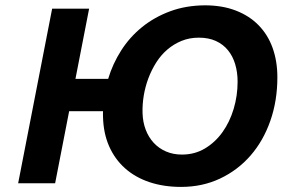

<svg xmlns="http://www.w3.org/2000/svg" viewBox="-20 -695 1096 728"><path d="M370.6 -252Q370.1 -257.3 370.4 -262.7Q370.6 -268.1 370.6 -273.4H242.2L189 0H48.8L177.7 -662.1H317.9L266.1 -396H390.1Q407.2 -453.1 439.5 -503.7Q471.7 -554.2 518.3 -592Q564.9 -629.9 624.8 -652.1Q684.6 -674.3 756.8 -674.8Q822.8 -674.8 874 -655Q925.3 -635.3 960.4 -599.4Q995.6 -563.5 1013.7 -513.2Q1031.7 -462.9 1031.7 -401.9Q1031.7 -313 1005.1 -237.1Q978.5 -161.1 930.2 -105.5Q881.8 -49.8 814.7 -18.1Q747.6 13.7 666.5 13.7Q600.6 13.7 546.6 -4.4Q492.7 -22.5 454.1 -56.9Q415.5 -91.3 393.8 -140.4Q372.1 -189.5 370.6 -252ZM733.9 -552.2Q698.2 -552.2 668.5 -540Q638.7 -527.8 614.5 -507.1Q590.3 -486.3 572.5 -458.3Q554.7 -430.2 542.7 -398.4Q530.8 -366.7 525.1 -332.8Q519.5 -298.8 520.5 -266.1Q521.5 -231.9 532.5 -203.1Q543.5 -174.3 563 -153.3Q582.5 -132.3 609.6 -120.6Q636.7 -108.9 669.9 -108.9Q718.3 -108.9 757.1 -132.1Q795.9 -155.3 823.5 -193.8Q851.1 -232.4 866 -282.2Q880.9 -332 880.9 -385.3Q880.9 -420.9 871.8 -451.4Q862.8 -481.9 844.5 -504.4Q826.2 -526.9 798.6 -539.6Q771 -552.2 733.9 -552.2Z"/></svg>

Font: PT Astra Sans
Style: Bold Italic
Weight: 700
Italic angle: -16°
Designer: A.Korolkova, I. Chaeva
Foundry: ParaType Ltd
Version: Version 1.002W